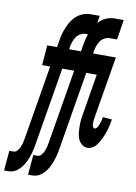

<svg xmlns="http://www.w3.org/2000/svg" viewBox="-165 -800 767 1080"><g transform="rotate(10 218.0 -260.0)"><path d="M-64 215 -54 101H-30Q-17 101 -7.5 89Q2 77 7 65Q12 53 15 39.5Q18 26 20 14L90 -406H44L53 -520H109L114 -552Q117 -568 120 -583.5Q123 -599 128.5 -614Q134 -629 140.5 -644Q147 -659 156 -673Q165 -687 177 -699Q189 -711 203 -719Q217 -727 232.5 -731Q248 -735 264 -735H315L297 -621H255Q240 -621 225.5 -613Q211 -605 202 -592Q193 -579 188 -564Q183 -549 180 -534L178 -520H267L257 -406H159L86 32Q84 47 81 61Q78 75 74 89.5Q70 104 65 117.5Q60 131 52.5 145.5Q45 160 36 172Q27 184 15 194.5Q3 205 -11 210Q-25 215 -39 215ZM73 215 83 101H107Q120 101 129.5 89Q139 77 144 65Q149 53 152 39.5Q155 26 157 14L227 -406H181L190 -520H246L251 -552Q254 -568 257 -583.5Q260 -599 265.5 -614Q271 -629 277.5 -644Q284 -659 293 -673Q302 -687 314 -699Q326 -711 340 -719Q354 -727 369.5 -731Q385 -735 401 -735H452L434 -621H392Q377 -621 362.5 -613Q348 -605 339 -592Q330 -579 325 -564Q320 -549 317 -534L315 -520H404L394 -406H296L223 32Q221 47 218 61Q215 75 211 89.5Q207 104 202 117.5Q197 131 189.5 145.5Q182 160 173 172Q164 184 152 194.5Q140 205 126 210Q112 215 98 215ZM376 8Q361 8 350 1.5Q339 -5 331 -16Q323 -27 319 -40Q315 -53 313.5 -66.5Q312 -80 311.5 -94Q311 -108 311.5 -122.5Q312 -137 314 -151Q316 -165 319 -180L356 -406H315L325 -520H445L385 -161Q384 -155 383.5 -148.5Q383 -142 383 -135Q382 -130 383 -125.5Q384 -121 385 -117Q386 -113 389 -109.5Q392 -106 397 -106Q403 -106 408 -112Q413 -118 416 -124Q419 -130 421 -136.5Q423 -143 425.5 -149.5Q428 -156 429 -162.5Q430 -169 431 -175V-177L483 -173V-169Q481 -156 478 -142.5Q475 -129 471.5 -116Q468 -103 463 -90Q458 -77 452.5 -64.5Q447 -52 440 -40Q433 -28 424 -17Q415 -6 402 1Q389 8 376 8Z"/></g></svg>

Font: Iosevka Term Curly Heavy
Style: Italic
Weight: 900
Italic angle: -9°
Designer: Belleve Invis
Foundry: Belleve Invis
Version: Version 32.3.0